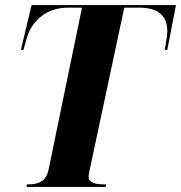

<svg xmlns="http://www.w3.org/2000/svg" viewBox="-20 -735 711 754"><path d="M84 -1H395L397 -11H392C355 -11 328 -16 328 -42C328 -50 331 -61 335 -81L468 -705H526C601 -705 637 -674 637 -612C637 -597 631 -561 627 -539H637L671 -715H104L62 -539H72L85 -585C105 -656 166 -705 246 -705H302L171 -70C161 -20 128 -11 92 -11H86Z"/></svg>

Font: Noto Serif Display Condensed ExtraBold
Style: Italic
Weight: 800
Width: 3
Italic angle: -12°
Designer: Monotype Design Team
Foundry: Monotype Imaging Inc.
Version: Version 2.009